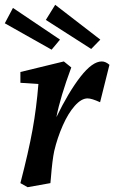

<svg xmlns="http://www.w3.org/2000/svg" viewBox="-42 -767 476 800"><path d="M118 -417 43 -422V-467L224 -511L255 -486Q209 -362 193 -279Q244 -384 293.5 -447.5Q343 -511 382 -511Q398 -511 414 -497L375 -341Q340 -357 323 -357Q297 -357 269.5 -326Q242 -295 219.5 -244Q197 -193 184 -138Q176 -101 170 -25L168 -4L73 13L43 -4Q77 -135 93.5 -226Q110 -317 118 -417ZM149 -684 188 -747 376 -602 338 -563ZM-22 -670 12 -734 208 -602 173 -560Z"/></svg>

Font: Andada Pro
Style: Bold Italic
Weight: 700
Italic angle: -7°
Designer: Carolina Giovagnoli
Foundry: Huerta Tipografica
Version: Version 3.005; ttfautohint (v1.8.4)